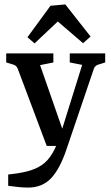

<svg xmlns="http://www.w3.org/2000/svg" viewBox="-20 -659 501 867"><path d="M17 129Q67 124 104 114.5Q141 105 168.5 86.5Q196 68 216.5 33.5Q237 -1 254 -55L351 -366L295 -377V-418H455V-377L426 -368Q418 -366 412.5 -361.5Q407 -357 404 -349L281 13Q251 103 211 145.5Q171 188 107 188Q85 188 62 185.5Q39 183 17 180ZM258 0H191L60 -349Q54 -364 38 -368L8 -377V-418H221V-377L161 -365L276 -35ZM104 -491 208 -633 275 -639 389 -494 355 -464 241 -562 136 -463Z"/></svg>

Font: Yrsa Medium
Style: Regular
Weight: 500
Designer: Anna Giedrys (Yrsa+Rasa design), David Brezina (Yrsa art-direction, Rasa art-direction, design)
Foundry: Rosetta Type Foundry
Version: Version 2.004